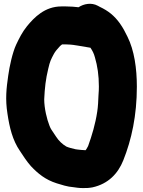

<svg xmlns="http://www.w3.org/2000/svg" viewBox="-20 -741 745 1001"><path d="M346 -508.5C349.4 -508.5 354 -508.1 361.1 -507L387.1 -503C408.2 -499.4 428 -495.6 451.6 -492.1C462.2 -476 469.2 -463.2 474.9 -441.9C488.1 -397.1 495.5 -348 495.5 -290C495.5 -275.9 495 -263.3 493.6 -246.3C492.3 -214.2 490.9 -183.7 486.9 -158.7C477.4 -95.1 459.4 -34.8 439.3 20.6C433.4 33.2 427 41.6 426.1 42.2C424.2 42.4 419.8 41.5 417 41.5C403.9 41.5 405 40.3 385.1 38.7L373.7 37.1C357.1 33.4 336.6 28.1 325.6 22.9C305.2 10.9 286.5 -6.5 272.4 -28.5L248.2 -64.8C244.6 -70.2 241.5 -76.3 238 -85.5C224.4 -119.6 210.7 -175.8 210.5 -223.2C213.3 -283.3 218.3 -328.3 231.5 -382.4C240.6 -422.3 245.7 -431.2 261.1 -460.3C267.9 -473 279.1 -485.8 293.3 -501.2C297.2 -504.6 301.3 -508 303.6 -509.5H324C330.1 -509.5 338.3 -508.5 346 -508.5ZM324 -707.5H300C213.5 -707.5 158.2 -649.9 121 -604.7C95.7 -573.5 80.2 -541.6 64.1 -507.9C45 -466.7 29.6 -395.5 22.9 -347.2C13.4 -281.2 6.8 -224 18.9 -148.2C29.5 -76.6 45.4 -9.8 84 46.1C100.4 70.7 118.1 99.2 141.3 125.3C177.7 163.8 216.3 196 276.2 214.9C302.5 222.4 327.7 232.4 365.6 235.3C377.1 236.7 388.5 239.4 411.2 239.5C427 240.1 444.9 239.1 462.6 235.7C544.4 217.5 595.1 164.2 622.8 94.9C666 -13.1 693.5 -139.6 693.5 -289C693.5 -384.5 680.2 -478.4 644.5 -549.8C631.6 -575.6 623.4 -592.9 604.5 -619.8C575.8 -659.2 545.1 -684.3 499.9 -705.5L490 -710.9C456.2 -729.3 416.3 -720.9 389.6 -703.2C371.8 -705.5 345.6 -707.5 324 -707.5Z"/></svg>

Font: Smoothie
Style: ExBd
Weight: 800
Foundry: Cannot Into Space Fonts
Version: Version 0.8